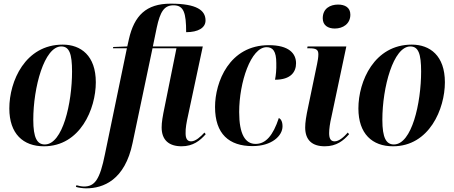

<svg xmlns="http://www.w3.org/2000/svg" viewBox="-20 -790 2483 1050"><path d="M220 10C419 10 504 -195 504 -340C504 -486 422 -546 323 -546C118 -546 31 -346 31 -197C31 -58 107 10 220 10ZM225 0C183 0 162 -36 162 -135C162 -312 222 -536 315 -536C359 -536 374 -496 374 -399C374 -226 323 0 225 0Z M451 240C545 240 663 195 705 -8L814 -526H945L881 -209C869 -152 864 -121 864 -93C864 -24 904 10 973 10C1036 10 1074 -21 1105 -56L1098 -65C1078 -43 1050 -17 1025 -17C1003 -17 995 -34 995 -61C994 -88 1000 -121 1009 -161L1089 -536H816L837 -638C856 -727 878 -761 929 -761C985 -761 998 -720 998 -614C1064 -614 1104 -638 1104 -678C1104 -733 1057 -770 913 -770C779 -770 714 -704 685 -576L676 -536L599 -533L598 -526H674L554 53C526 193 498 230 439 230C426 230 408 226 398 223L395 232C407 236 432 240 451 240Z M1361 9C1466 9 1525 -47 1525 -99C1525 -126 1516 -139 1505 -145C1473 -48 1433 -3 1378 -3C1321 -3 1288 -56 1288 -177C1288 -340 1352 -532 1438 -532C1472 -532 1491 -510 1491 -445C1492 -409 1489 -379 1484 -354C1572 -354 1599 -398 1599 -444C1599 -497 1561 -543 1450 -543C1234 -543 1156 -341 1156 -205C1156 -57 1233 9 1361 9Z M1811 -634C1855 -634 1896 -659 1896 -710C1896 -750 1865 -765 1829 -765C1786 -765 1745 -744 1745 -690C1745 -651 1774 -634 1811 -634ZM1756 10C1821 10 1858 -21 1889 -56L1882 -65C1861 -41 1834 -17 1810 -17C1787 -17 1780 -35 1780 -62C1780 -84 1784 -115 1793 -153L1874 -536H1662L1660 -526H1672C1711 -526 1721 -517 1721 -493C1721 -477 1718 -459 1714 -440L1666 -209C1654 -154 1649 -120 1649 -93C1649 -24 1687 10 1756 10Z M2129 10C2328 10 2413 -195 2413 -340C2413 -486 2331 -546 2232 -546C2027 -546 1940 -346 1940 -197C1940 -58 2016 10 2129 10ZM2134 0C2092 0 2071 -36 2071 -135C2071 -312 2131 -536 2224 -536C2268 -536 2283 -496 2283 -399C2283 -226 2232 0 2134 0Z"/></svg>

Font: Noto Serif Display Condensed
Style: Bold Italic
Weight: 700
Width: 3
Italic angle: -12°
Designer: Monotype Design Team
Foundry: Monotype Imaging Inc.
Version: Version 2.009